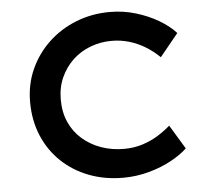

<svg xmlns="http://www.w3.org/2000/svg" viewBox="-51 -764 908 830"><g transform="rotate(-5 402.5 -349.5)"><path d="M451 10Q371 10 303 -16Q235 -42 184.5 -90Q134 -138 106 -204.5Q78 -271 78 -351Q78 -428 107.5 -493Q137 -558 188.5 -606.5Q240 -655 308.5 -682Q377 -709 455 -709Q513 -709 566.5 -693Q620 -677 664.5 -651Q709 -625 738 -593L658 -495Q629 -523 597 -542.5Q565 -562 528.5 -573Q492 -584 451 -584Q404 -584 360 -567.5Q316 -551 283 -520Q250 -489 230.5 -446Q211 -403 211 -350Q211 -295 230.5 -251.5Q250 -208 285 -177.5Q320 -147 366 -130.5Q412 -114 465 -114Q509 -114 546 -126Q583 -138 613 -156.5Q643 -175 668 -197L731 -93Q705 -68 661.5 -44Q618 -20 563 -5Q508 10 451 10Z"/></g></svg>

Font: Lexend Exa Medium
Style: Regular
Weight: 500
Designer: Bonnie Shaver-Troup, Thomas Jockin
Foundry: Lexend
Version: Version 1.007